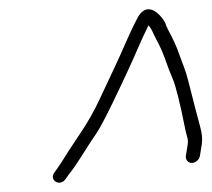

<svg xmlns="http://www.w3.org/2000/svg" viewBox="-20 -647 452 410"><path d="M376.9 -314 380.9 -339C382.6 -350 378.4 -356.9 375.8 -370C364.5 -427 355.4 -463.3 348.8 -478.8C332.9 -515.4 332.3 -528.8 312.7 -565C306 -577.4 305.2 -583.4 297.1 -593C277.4 -552.8 271.5 -535.5 254.2 -498.5C240.6 -469.6 201.5 -384 184 -359.4C165.5 -333.2 145.2 -296.6 126.6 -274L120.2 -265C108.2 -246.9 83.7 -262.3 96.4 -279L102.8 -288C107.1 -294 111.7 -301 116.6 -309C145.2 -355.3 166.9 -379.6 193.7 -437.1C208.6 -469 219.5 -492.3 226.5 -507C242.1 -539.8 254.8 -572.7 272.2 -606C290.8 -645 319 -623 332.9 -598C334.2 -593.3 336.6 -587.7 340.2 -581C348.4 -565.9 356.6 -549.1 362.8 -531C370.1 -509.7 375.8 -499 381.6 -476C394.5 -424.9 403.1 -392 407.2 -377.3C411.4 -362.7 412.6 -349.9 410.9 -339L406.9 -314C405.7 -306.1 397.5 -299 389.6 -299C381.6 -299 375.7 -306.1 376.9 -314Z"/></svg>

Font: MewTooHand
Style: ReversedIta
Weight: 400
Designer: Mew Too, Robert Jablonski
Version: Version 0.77